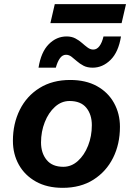

<svg xmlns="http://www.w3.org/2000/svg" viewBox="-20 -893 638 922"><path d="M281 9Q206 9 152.5 -21Q99 -51 70.5 -102Q42 -153 42 -217Q42 -299 75 -365.5Q108 -432 170 -470.5Q232 -509 317 -509Q392 -509 445.5 -479.5Q499 -450 527.5 -398.5Q556 -347 556 -284Q556 -201 523 -135Q490 -69 428.5 -30Q367 9 281 9ZM284 -92Q323 -92 354 -120Q385 -148 403 -193.5Q421 -239 421 -292Q421 -343 394.5 -375.5Q368 -408 314 -408Q275 -408 244 -380Q213 -352 195 -306.5Q177 -261 177 -209Q177 -158 204 -125Q231 -92 284 -92ZM561 -718Q549 -643 511 -605.5Q473 -568 425 -568Q399 -568 381 -577.5Q363 -587 349.5 -599Q336 -611 323.5 -620.5Q311 -630 297 -630Q280 -630 268 -613.5Q256 -597 248 -568H165Q177 -643 214 -680.5Q251 -718 300 -718Q324 -718 342 -708.5Q360 -699 374 -686.5Q388 -674 401 -664.5Q414 -655 428 -655Q445 -655 457.5 -671.5Q470 -688 477 -718ZM585 -873 564 -782H222L243 -873Z"/></svg>

Font: Work Sans SemiBold
Style: Italic
Weight: 600
Italic angle: -13°
Designer: Wei Huang
Foundry: Wei Huang
Version: Version 2.012; ttfautohint (v1.8.3)